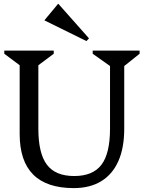

<svg xmlns="http://www.w3.org/2000/svg" viewBox="-20 -950 739 986"><path d="M545 -611 456 -674V-690H697V-674L618 -611V-289Q618 -191 588 -123Q558 -55 500 -19.5Q442 16 359 16Q220 16 150.5 -53.5Q81 -123 81 -262V-615L2 -674V-690H256V-674L177 -615V-289Q177 -162 221 -104Q265 -46 361 -46Q457 -46 501 -104Q545 -162 545 -289ZM424 -739 209 -845V-847L278 -930H280L437 -753Z"/></svg>

Font: Platypi Light
Style: Regular
Weight: 300
Designer: David Sargent
Foundry: Bolt Cutter Type
Version: Version 1.200